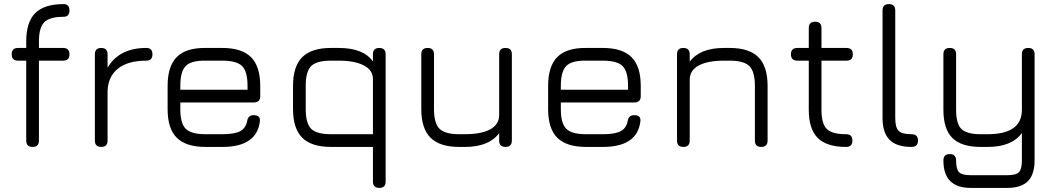

<svg xmlns="http://www.w3.org/2000/svg" viewBox="-20 -717 5166 937"><path d="M170 -31Q170 0 139 0Q108 0 108 -31V-421H68Q37 -421 37 -452Q37 -483 68 -483H108V-515Q108 -609 152 -653Q196 -697 290 -697Q319 -697 319 -666Q319 -635 290 -635Q222 -635 196 -608.5Q170 -582 170 -515V-483H288Q319 -483 319 -452Q319 -421 288 -421H170Z M505 -31Q505 0 474 0Q443 0 443 -31V-452Q443 -483 474 -483Q505 -483 505 -452V-387Q562 -483 694 -483Q724 -483 724 -452Q724 -421 694 -421Q604 -421 555.5 -382Q507 -343 505 -272Z M983 0Q888 0 843 -44.5Q798 -89 798 -184V-298Q798 -394 843 -439Q888 -484 983 -483H1065Q1160 -483 1205 -438Q1250 -393 1250 -298V-248Q1250 -217 1219 -217H860V-184Q860 -115 886.5 -88.5Q913 -62 983 -62H1065Q1124 -62 1151.5 -76.5Q1179 -91 1186 -125Q1190 -155 1218 -155Q1253 -155 1248 -123Q1232 0 1065 0ZM983 -421Q913 -422 886.5 -395Q860 -368 860 -298V-279H1188V-298Q1188 -368 1161.5 -394.5Q1135 -421 1065 -421Z M1410 -298Q1410 -393 1455 -438Q1500 -483 1595 -483H1633Q1754 -483 1800 -417V-452Q1800 -483 1831 -483Q1862 -483 1862 -452V169Q1862 200 1831 200Q1800 200 1800 169V0H1595Q1500 0 1455 -45Q1410 -90 1410 -185ZM1595 -62H1800V-331Q1800 -375 1755 -398Q1710 -421 1633 -421H1595Q1525 -421 1498.5 -394.5Q1472 -368 1472 -298V-185Q1472 -115 1498.5 -88.5Q1525 -62 1595 -62Z M2036 -452Q2036 -483 2067 -483Q2098 -483 2098 -452V-185Q2098 -115 2125 -88.5Q2152 -62 2221 -62H2249Q2326 -62 2370 -84.5Q2414 -107 2416 -152V-452Q2416 -483 2447 -483Q2478 -483 2478 -452V-31Q2478 0 2447 0Q2416 0 2416 -31V-67Q2366 0 2249 0H2221Q2126 0 2081 -45Q2036 -90 2036 -185Z M2840 0Q2745 0 2700 -44.5Q2655 -89 2655 -184V-298Q2655 -394 2700 -439Q2745 -484 2840 -483H2922Q3017 -483 3062 -438Q3107 -393 3107 -298V-248Q3107 -217 3076 -217H2717V-184Q2717 -115 2743.5 -88.5Q2770 -62 2840 -62H2922Q2981 -62 3008.5 -76.5Q3036 -91 3043 -125Q3047 -155 3075 -155Q3110 -155 3105 -123Q3089 0 2922 0ZM2840 -421Q2770 -422 2743.5 -395Q2717 -368 2717 -298V-279H3045V-298Q3045 -368 3018.5 -394.5Q2992 -421 2922 -421Z M3346 -31Q3346 0 3315 0Q3284 0 3284 -31V-452Q3284 -483 3315 -483Q3346 -483 3346 -452V-416Q3396 -483 3513 -483H3541Q3636 -483 3681 -438Q3726 -393 3726 -298V-31Q3726 0 3695 0Q3664 0 3664 -31V-298Q3664 -368 3637 -394.5Q3610 -421 3541 -421H3513Q3436 -421 3392 -398.5Q3348 -376 3346 -331Z M4109 0Q4015 0 3971 -43.5Q3927 -87 3927 -181V-421H3871Q3840 -421 3840 -452Q3840 -483 3871 -483H3927V-580Q3927 -611 3958 -611Q3989 -611 3989 -580V-483H4111Q4142 -483 4142 -452Q4142 -421 4111 -421H3989V-181Q3989 -113 4015 -87.5Q4041 -62 4109 -62Q4140 -62 4140 -31Q4140 0 4109 0Z M4428 0Q4356 0 4321.5 -34.5Q4287 -69 4287 -141V-666Q4287 -697 4318 -697Q4349 -697 4349 -666V-141Q4349 -95 4365.5 -78.5Q4382 -62 4428 -62Q4460 -62 4460 -31Q4460 0 4428 0Z M4717 200Q4584 200 4584 66Q4584 35 4615 35Q4646 35 4646 66Q4646 109 4660.5 123.5Q4675 138 4717 138H4896Q4938 138 4952.5 123.5Q4967 109 4967 66V-68Q4918 0 4800 0H4766Q4672 0 4628 -43.5Q4584 -87 4584 -181V-452Q4584 -483 4615 -483Q4646 -483 4646 -452V-181Q4646 -113 4672 -87.5Q4698 -62 4766 -62H4800Q4967 -62 4967 -181V-452Q4967 -483 4998 -483Q5029 -483 5029 -452V66Q5029 134 4996.5 167Q4964 200 4896 200Z"/></svg>

Font: Jura Medium
Style: Regular
Weight: 500
Designer: Daniel Johnson, Alexei Vanyashin
Foundry: Daniel Johnson
Version: Version 5.103